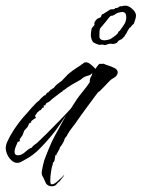

<svg xmlns="http://www.w3.org/2000/svg" viewBox="-34 -555 496 672"><path d="M161 93Q156 97 147 97Q134 97 127 87L121 74Q119 68 115.5 63Q112 58 112 51Q112 43 114 35.5Q116 28 117 21Q120 7 126 -7.5Q132 -22 137 -35Q147 -60 160 -83.5Q173 -107 186 -131L198 -152L193 -145Q184 -132 176 -120Q168 -108 159 -96Q144 -77 127.5 -58.5Q111 -40 94 -24Q87 -18 79 -12Q71 -6 62 -1Q54 3 44.5 9Q35 15 26 15Q16 15 7 7Q-2 -1 -7 -11Q-10 -17 -12 -23.5Q-14 -30 -14 -38Q-13 -50 -8 -60Q-3 -70 2 -80Q15 -103 30.5 -123.5Q46 -144 64 -163Q67 -167 75.5 -176.5Q84 -186 92.5 -194.5Q101 -203 104 -203Q102 -205 104 -205Q107 -208 114 -215Q121 -222 125 -222Q126 -224 129 -228Q132 -232 135 -232V-231Q136 -233 137.5 -235Q139 -237 141 -237Q141 -239 142 -239L144 -242H147Q149 -246 153 -246L157 -251Q162 -257 169 -262.5Q176 -268 182 -272L205 -296Q222 -310 238 -320L249 -327V-328Q254 -330 257.5 -333.5Q261 -337 267 -337Q274 -337 283 -330Q292 -323 300 -314Q303 -319 307 -324Q311 -329 313 -331Q314 -332 320.5 -331.5Q327 -331 327 -332H329Q334 -329 345.5 -325.5Q357 -322 367.5 -316.5Q378 -311 378 -301Q378 -297 375 -292Q371 -286 364.5 -282.5Q358 -279 353 -275L344 -266Q340 -262 327 -248Q314 -234 309 -232Q309 -232 298.5 -218Q288 -204 274.5 -185.5Q261 -167 250 -152Q239 -137 238 -135Q228 -120 219 -109Q210 -98 202 -84Q201 -80 198 -77Q195 -74 193 -71L190 -62Q189 -59 183.5 -50Q178 -41 176 -40Q175 -33 168.5 -23.5Q162 -14 163 -10L161 -13L160 -12Q159 -8 157.5 2.5Q156 13 151 14V16Q151 20 149.5 24Q148 28 147 32Q146 36 144 50.5Q142 65 142 76Q142 90 146 90Q154 91 165.5 81Q177 71 183 65L190 58Q191 59 190 60Q189 62 182 70Q175 78 175 80Q172 80 172 81ZM34 -12Q43 -13 56.5 -25Q70 -37 77 -38Q80 -44 87 -48.5Q94 -53 98 -57L127 -85Q148 -106 171 -129.5Q194 -153 214 -175L234 -206Q242 -218 256 -235Q270 -252 280 -267Q280 -271 280.5 -275.5Q281 -280 284 -286Q286 -288 287 -291Q288 -294 289 -297V-298H288Q282 -292 273.5 -290Q265 -288 258 -284L248 -276Q233 -268 218 -259Q203 -250 189 -239Q185 -239 185 -235Q183 -235 172.5 -227Q162 -219 152.5 -211.5Q143 -204 143 -203Q139 -199 132 -196Q125 -193 125 -186H119V-178H114V-177Q113 -175 110.5 -172Q108 -169 105 -168Q104 -167 104 -168H103Q102 -165 100.5 -164.5Q99 -164 97 -162L89 -150H88L92 -142Q90 -142 83 -137Q76 -132 76 -131H75V-126Q68 -125 66.5 -120Q65 -115 62 -110L51 -98L45 -82L38 -72Q37 -71 35.5 -68Q34 -65 35 -65V-64Q37 -64 34.5 -61Q32 -58 28 -59Q27 -55 22 -44Q17 -33 17 -24Q17 -9 34 -12ZM332 -397Q331 -397 329 -398Q327 -399 325 -399Q322 -399 318.5 -398.5Q315 -398 313 -398Q312 -398 302 -402Q292 -406 290 -410Q284 -421 284 -433Q284 -439 285 -445Q286 -451 287 -456Q288 -458 291.5 -461.5Q295 -465 297 -468Q296 -470 296 -473Q296 -479 306 -489L319 -495Q319 -496 321 -501Q323 -506 327 -506Q333 -510 339 -513.5Q345 -517 352 -522Q355 -522 359.5 -522.5Q364 -523 366 -523Q370 -528 372 -527Q374 -526 378 -528Q382 -530 384 -532Q386 -534 393 -533Q396 -535 401 -535Q406 -535 408 -535Q410 -535 416 -532.5Q422 -530 425 -527Q442 -514 442 -500Q442 -493 438 -482.5Q434 -472 434 -471Q431 -470 428 -466Q425 -462 423 -460Q420 -456 420 -458Q420 -460 416 -452Q414 -450 411 -443.5Q408 -437 406 -434Q403 -434 403 -431Q403 -428 402 -428Q399 -425 396.5 -422.5Q394 -420 392 -418Q391 -417 388.5 -416.5Q386 -416 384 -414Q380 -413 378.5 -409.5Q377 -406 373 -404Q364 -400 358.5 -401.5Q353 -403 346 -401Q343 -400 338.5 -398.5Q334 -397 332 -397ZM331 -414H334Q336 -414 343 -415.5Q350 -417 352 -418L361 -424Q370 -430 376 -436Q378 -437 379.5 -441.5Q381 -446 385 -447Q388 -452 398 -465.5Q408 -479 408 -495Q408 -513 394 -513Q391 -513 388 -512.5Q385 -512 382 -511Q376 -510 371.5 -506.5Q367 -503 362 -501Q361 -500 357 -500Q353 -500 351 -497Q349 -496 344 -489Q339 -482 337 -480Q332 -474 326.5 -467.5Q321 -461 316 -455Q314 -448 314 -439Q314 -430 314 -424Q317 -414 331 -414Z"/></svg>

Font: Cherish
Style: Regular
Weight: 400
Designer: Robert E. Leuschke
Foundry: Robert E. Leuschke
Version: Version 1.005